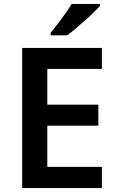

<svg xmlns="http://www.w3.org/2000/svg" viewBox="-20 -958 598 978"><path d="M499 0H93V-714H499V-607H221V-425H481V-318H221V-108H499ZM489 -928Q477 -914 456.5 -894Q436 -874 411.5 -852.5Q387 -831 363.5 -811Q340 -791 322 -778H238V-791Q253 -809 273 -835Q293 -861 312.5 -888.5Q332 -916 345 -938H489Z"/></svg>

Font: Noto Sans Hanifi Rohingya SemiBold
Style: Regular
Weight: 600
Version: Version 2.101